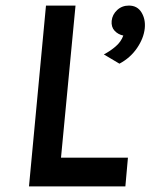

<svg xmlns="http://www.w3.org/2000/svg" viewBox="-20 -669 540 689"><path d="M84 0 145 -649H251L198.9 -103.1H439.1L429.9 0ZM408.6 -440.5 352.7 -473.7Q376.7 -486.4 395.7 -503Q414.7 -519.6 422.5 -541.4Q403.7 -545.2 391.2 -558.7Q378.7 -572.1 380.7 -594.2Q383.2 -617 400.5 -633Q417.8 -649 442.4 -649Q472.8 -649 487.7 -624.5Q502.7 -600.1 499.5 -567.5Q495.8 -531.8 471.8 -496.6Q447.8 -461.4 408.6 -440.5Z"/></svg>

Font: Karla
Style: Italic
Weight: 400
Italic angle: -8°
Designer: Jonathan Pinhorn
Version: Version 2.004;gftools[0.9.33]